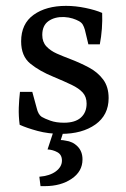

<svg xmlns="http://www.w3.org/2000/svg" viewBox="-20 -446 429 654"><path d="M47 -21Q43 -51 44 -79.5Q45 -108 48 -133H90L105 -78Q110 -56 122 -48Q132 -42 151.5 -35Q171 -28 198 -28Q236 -28 255.5 -45.5Q275 -63 275 -93Q275 -116 262 -130.5Q249 -145 224 -157Q199 -169 163 -184Q114 -204 83 -229.5Q52 -255 52 -305Q52 -365 94.5 -395.5Q137 -426 205 -426Q237 -426 271 -419Q305 -412 328 -402Q329 -375 327 -348Q325 -321 320 -295H281L269 -345Q266 -355 262 -362Q258 -369 249 -374Q240 -379 227.5 -383Q215 -387 198 -388Q166 -389 145 -374Q124 -359 124 -327Q124 -303 138 -288Q152 -273 173.5 -263.5Q195 -254 219 -245Q253 -232 283 -216Q313 -200 331.5 -175Q350 -150 350 -112Q350 -54 305 -22Q260 10 188 10Q145 10 108 0Q71 -10 47 -21ZM203 -19 187 31Q190 31 194.5 31.5Q199 32 203 33Q228 36 244.5 53Q261 70 261 97Q261 138 224 163Q187 188 133 188Q128 188 125 188Q122 188 118 188L114 156Q150 153 170.5 137.5Q191 122 191 101Q191 81 175.5 72.5Q160 64 142 63L169 -19Z"/></svg>

Font: Rasa
Style: Regular
Weight: 400
Designer: Anna Giedrys (Yrsa+Rasa design), David Brezina (Yrsa art-direction, Rasa art-direction, design)
Foundry: Rosetta Type Foundry
Version: Version 2.004